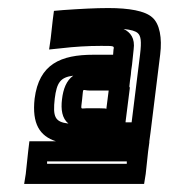

<svg xmlns="http://www.w3.org/2000/svg" viewBox="-20 -705 420 477"><path d="M184 -458C188 -490 182 -480 204 -480H250L244 -433C245 -436 244 -436 206 -436H195C179 -436 181 -430 184 -458ZM301 -487 303 -505 305 -519 306 -530 308 -544 312 -582C316 -610 304 -625 287 -633C306 -631 316 -628 322 -623C330 -616 332 -603 328 -570L307 -401H292V-403L303 -490L301 -487ZM134 -458C131 -433 134 -411 150 -398C116 -402 111 -415 116 -460C121 -500 130 -513 162 -517C145 -505 137 -484 134 -458ZM236 -354H235C236 -354 236 -354 237 -354H236ZM65 -248H313H338L342 -273L348 -329L351 -351V-354L354 -376L378 -570C383 -610 377 -646 358 -662C340 -678 301 -685 249 -685C217 -685 180 -683 137 -680L114 -678L111 -655L106 -610L102 -582L131 -585C165 -589 198 -591 231 -591C264 -591 264 -591 262 -582L261 -569H212C131 -569 77 -546 66 -460C59 -397 79 -367 119 -354H78H53L50 -329L44 -273L40 -248H65ZM97 -298V-304H295V-298H97Z"/></svg>

Font: Gamestation Text Outline
Style: Italic
Weight: 400
Designer: Jonas Hecksher
Foundry: Jonas Hecksher, Playtypeª, e-types AS
Version: Version 1.003